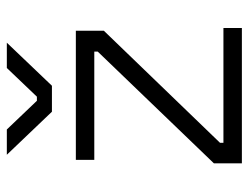

<svg xmlns="http://www.w3.org/2000/svg" viewBox="-103 -625 728 562"><g transform="rotate(-90 261.0 -344.0)"><path d="M460 0H64V-82L391 -422V-432H74V-486H452V-404L124 -64V-54H460ZM291 -556H215L89 -688H163L247 -600H259L343 -688H417Z"/></g></svg>

Font: Space Grotesk Variable Light
Style: Regular
Weight: 300
Designer: Florian Karsten
Foundry: Florian Karsten
Version: Version 2.000